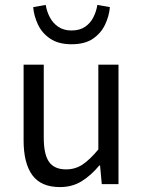

<svg xmlns="http://www.w3.org/2000/svg" viewBox="-20 -749 584 781"><path d="M224 12Q147 12 111.5 -36.5Q76 -85 76 -178V-486H158V-189Q158 -121 179.5 -90.5Q201 -60 249 -60Q286 -60 315.5 -79.5Q345 -99 380 -141V-486H462V0H394L387 -76H384Q351 -36 312.5 -12Q274 12 224 12ZM271 -569Q218 -569 184.5 -591.5Q151 -614 134.5 -649Q118 -684 115 -720L166 -729Q170 -703 182.5 -679Q195 -655 217 -640Q239 -625 271 -625Q304 -625 326 -640Q348 -655 360 -679Q372 -703 376 -729L427 -720Q424 -684 407.5 -649Q391 -614 358 -591.5Q325 -569 271 -569Z"/></svg>

Font: Source Sans 3 ExtraLight
Style: Regular
Weight: 400
Version: Version 3.052;hotconv 1.1.0;makeotfexe 2.6.0